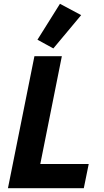

<svg xmlns="http://www.w3.org/2000/svg" viewBox="-20 -995 550 1015"><path d="M423 0H22L162 -698H307L193 -128H449ZM409 -915 262 -739 178 -785 297 -975Z"/></svg>

Font: IBM Plex Sans
Style: Bold Italic
Weight: 700
Italic angle: -11.31°
Designer: Mike Abbink, Paul van der Laan, Pieter van Rosmalen
Foundry: Bold Monday
Version: Version 3.201